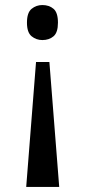

<svg xmlns="http://www.w3.org/2000/svg" viewBox="-20 -562 340 762"><path d="M176 -316 215 180H84L123 -316ZM148 -542Q175 -542 192.5 -527Q210 -512 210 -472Q210 -433 192.5 -418Q175 -403 148 -403Q124 -403 105.5 -418Q87 -433 87 -472Q87 -512 105.5 -527Q124 -542 148 -542Z"/></svg>

Font: Noto Serif Bengali ExtraCondensed SemiBold
Style: Regular
Weight: 600
Width: 2
Designer: Juan Bruce, Universal Thirst, Indian Type Foundry and the Monotype Design Team.
Foundry: Monotype Imaging Inc.
Version: Version 2.003; ttfautohint (v1.8.4.7-5d5b)